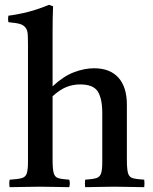

<svg xmlns="http://www.w3.org/2000/svg" viewBox="-20 -775 636 796"><path d="M333 1Q331 -15 333 -30Q364 -32 379 -36.5Q394 -41 399 -56Q404 -71 404 -104V-306Q404 -366 385.5 -395.5Q367 -425 312 -425Q283 -425 256 -414.5Q229 -404 198 -376V-114Q198 -75 202.5 -58Q207 -41 221.5 -36.5Q236 -32 267 -30Q272 -15 267 1Q242 1 212 0Q182 -1 145 -1Q108 -1 79 0Q50 1 20 1Q17 -15 20 -30Q54 -32 70 -36.5Q86 -41 91 -56Q96 -71 96 -104V-586Q96 -615 95 -632.5Q94 -650 86 -660Q78 -671 63 -675.5Q48 -680 15 -683Q12 -696 15 -710Q55 -715 96 -725.5Q137 -736 183 -755L200 -749Q199 -727 198.5 -699.5Q198 -672 198 -639V-417Q243 -459 286.5 -475.5Q330 -492 370 -492Q436 -492 471 -453Q506 -414 506 -341V-114Q506 -75 510.5 -58Q515 -41 530 -36.5Q545 -32 578 -30Q580 -15 578 1Q548 1 519.5 0Q491 -1 453 -1Q416 -1 388.5 0Q361 1 333 1Z"/></svg>

Font: Tiro Bangla
Style: Regular
Weight: 400
Designer: Bangla: John Hudson & Fiona Ross. Latin: John Hudson.
Foundry: Tiro Typeworks Ltd.
Version: Version 1.60